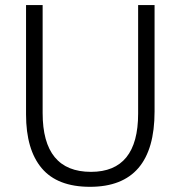

<svg xmlns="http://www.w3.org/2000/svg" viewBox="-20 -720 707 752"><path d="M82 -272V-700.2H147V-277.3Q147 -46.9 336.4 -46.9Q521 -46.9 521 -274.9V-700.2H585.4V-283.2Q585.4 11.7 332.5 11.7Q205.1 11.7 143.6 -61Q82 -133.8 82 -272Z"/></svg>

Font: Selawik Semilight
Style: Regular
Weight: 300
Designer: Aaron Bell
Foundry: Microsoft Corporation
Version: Version 1.01